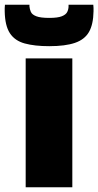

<svg xmlns="http://www.w3.org/2000/svg" viewBox="-70 -795 417 815"><path d="M39 0V-547H237V0ZM139 -599Q77 -599 35 -610.5Q-7 -622 -28 -654Q-49 -686 -50 -747Q-50 -754 -50 -761Q-50 -768 -49 -775H55Q55 -774 55 -772.5Q55 -771 55 -768Q56 -756 61 -744.5Q66 -733 84 -726Q102 -719 139 -719Q175 -719 192.5 -726Q210 -733 215.5 -744.5Q221 -756 221 -768Q221 -771 221 -772.5Q221 -774 221 -775H326Q327 -768 327 -761Q327 -754 327 -747Q326 -691 307.5 -659Q289 -627 248 -613Q207 -599 139 -599Z"/></svg>

Font: Georama ExtraBold
Style: Regular
Weight: 800
Designer: Jean-Baptiste Levee
Foundry: Production Type
Version: Version 1.001